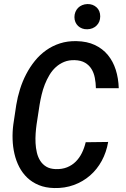

<svg xmlns="http://www.w3.org/2000/svg" viewBox="-20 -926 627 956"><path d="M518.6 -219.2Q509.8 -168 486.6 -125.2Q463.4 -82.5 428.2 -52Q393.1 -21.5 347.7 -4.9Q302.2 11.7 249.5 10.3Q206.5 9.3 173.3 -4.4Q140.1 -18.1 116 -41Q91.8 -64 75.9 -94.5Q60.1 -125 52 -159.9Q43.9 -194.8 42.7 -232.4Q41.5 -270 46.4 -306.6L61 -403.8Q67.4 -442.9 79.6 -481.9Q91.8 -521 110.4 -556.6Q128.9 -592.3 153.6 -622.8Q178.2 -653.3 209.5 -675.5Q240.7 -697.8 278.6 -710Q316.4 -722.2 360.8 -721.2Q413.6 -720.2 452.4 -701.9Q491.2 -683.6 517.1 -652.1Q543 -620.6 556.4 -578.4Q569.8 -536.1 571.3 -486.8H457.5Q457 -513.7 452.1 -538.6Q447.3 -563.5 435.5 -582.5Q423.8 -601.6 403.6 -613.5Q383.3 -625.5 352.5 -626.5Q322.8 -627.4 299.6 -617.9Q276.4 -608.4 258.1 -591.8Q239.7 -575.2 226.3 -552.7Q212.9 -530.3 203.1 -505.4Q193.4 -480.5 187.3 -454.6Q181.2 -428.7 177.2 -404.8L162.1 -306.2Q159.2 -285.6 157.5 -261.7Q155.8 -237.8 157 -213.4Q158.2 -189 163.6 -166.3Q168.9 -143.6 180.4 -125.5Q191.9 -107.4 210.4 -96.2Q229 -85 257.3 -84Q289.1 -83 314 -93Q338.9 -103 357.2 -121.3Q375.5 -139.6 387.7 -164.3Q399.9 -189 406.7 -217.8ZM350.6 -840.8Q350.6 -854.5 355.5 -866.5Q360.4 -878.4 368.9 -887Q377.4 -895.5 389.2 -900.4Q400.9 -905.3 415 -905.8Q428.7 -906.2 440.4 -901.9Q452.1 -897.5 460.9 -889.4Q469.7 -881.3 474.4 -869.9Q479 -858.4 479 -844.7Q479 -816.4 460.7 -798.6Q442.4 -780.8 414.6 -780.3Q400.9 -779.8 389.2 -784.2Q377.4 -788.6 368.9 -796.6Q360.4 -804.7 355.5 -815.9Q350.6 -827.1 350.6 -840.8Z"/></svg>

Font: Roboto Mono Medium
Style: Italic
Weight: 500
Designer: Google
Version: Version 2.000985; 2015; ttfautohint (v1.3)